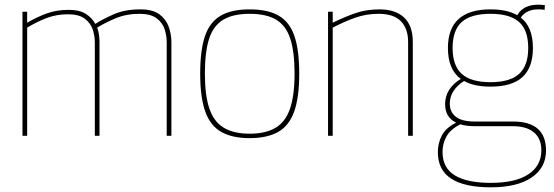

<svg xmlns="http://www.w3.org/2000/svg" viewBox="-20 -580 2366 820"><path d="M76 0V-530H96V-483Q135 -506 178 -522Q221 -538 274 -538Q319 -538 346 -521Q373 -504 387 -478Q416 -497 464.5 -518.5Q513 -540 579 -540Q632 -540 660.5 -519Q689 -498 700.5 -466Q712 -434 712 -400V0H692V-400Q692 -426 683.5 -454Q675 -482 649.5 -501.5Q624 -521 575 -521Q519 -521 473 -501.5Q427 -482 395 -462Q401 -446 403 -430Q405 -414 405 -399V0H385V-399Q385 -425 376.5 -452.5Q368 -480 343 -499.5Q318 -519 270 -519Q222 -519 180.5 -503.5Q139 -488 96 -462V0Z M835 -266Q835 -366 855.5 -426Q876 -486 922.5 -513Q969 -540 1046 -540Q1124 -540 1170.5 -513Q1217 -486 1237.5 -426Q1258 -366 1258 -266Q1258 -163 1236 -102.5Q1214 -42 1167 -16Q1120 10 1046 10Q973 10 926 -16Q879 -42 857 -102.5Q835 -163 835 -266ZM855 -266Q855 -172 874.5 -115.5Q894 -59 936.5 -34Q979 -9 1046 -9Q1114 -9 1156.5 -34Q1199 -59 1218.5 -115.5Q1238 -172 1238 -266Q1238 -358 1220 -414Q1202 -470 1160 -495.5Q1118 -521 1046 -521Q975 -521 933 -495.5Q891 -470 873 -414Q855 -358 855 -266Z M1381 0V-530H1401V-483Q1450 -507 1497 -523.5Q1544 -540 1601 -540Q1668 -540 1705.5 -505.5Q1743 -471 1743 -401V0H1723V-401Q1723 -457 1692.5 -489Q1662 -521 1597 -521Q1544 -521 1497.5 -504.5Q1451 -488 1401 -462V0Z M2075 -210Q2005 -210 1962 -234Q1933 -216 1917 -191.5Q1901 -167 1901 -137Q1901 -102 1926.5 -81.5Q1952 -61 2009 -61H2171Q2312 -61 2312 63Q2312 136 2250.5 178Q2189 220 2076 220Q1964 220 1907 183Q1850 146 1850 70Q1850 31 1867 -1.5Q1884 -34 1928 -56Q1881 -79 1881 -135Q1881 -202 1948 -243Q1893 -283 1893 -375Q1893 -540 2075 -540Q2146 -540 2189 -515Q2215 -560 2278 -560Q2292 -560 2307 -558L2306 -538Q2295 -540 2278 -540Q2229 -540 2204 -505Q2256 -465 2256 -375Q2256 -292 2211.5 -251Q2167 -210 2075 -210ZM2075 -229Q2158 -229 2197 -264.5Q2236 -300 2236 -375Q2236 -451 2197 -486Q2158 -521 2075 -521Q1991 -521 1952 -486Q1913 -451 1913 -375Q1913 -300 1952 -264.5Q1991 -229 2075 -229ZM1870 69Q1870 137 1922.5 169Q1975 201 2076 201Q2181 201 2236.5 164.5Q2292 128 2292 62Q2292 12 2260.5 -14.5Q2229 -41 2171 -41H2008Q1972 -41 1946 -49Q1904 -28 1887 2.5Q1870 33 1870 69Z"/></svg>

Font: Georama Thin
Style: Regular
Weight: 100
Designer: Jean-Baptiste Levee
Foundry: Production Type
Version: Version 1.000